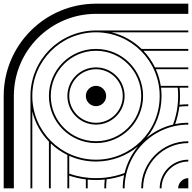

<svg xmlns="http://www.w3.org/2000/svg" viewBox="-20 -1020 1040 1040"><path d="M945 0H1000V-55C970 -55 945 -30 945 0ZM145 0H155V-416C170.1 -353.7 201.8 -297.7 245 -253.1V0H255V-243.2C281.4 -217.9 311.8 -196.7 345 -180.6V0H355V-68.6C383.8 -58.9 413.9 -52 445 -48.3V0H455V-47.2C469.8 -45.7 484.8 -45 500 -45C516.9 -45 532 -45.8 547.4 -47.4C545.8 -31.8 545 -16 545 0H555C555 -16.4 555.9 -32.7 557.6 -48.6C590.3 -52.8 622 -60.4 652.1 -71.1C646.6 -44 645 -21.7 645 0H655C655 -23.3 656.9 -47.4 663.8 -77.8C693.7 -205.7 794.2 -306.7 922.2 -336.2C947.2 -342 973.2 -345 1000 -345V-355C975.7 -355 951.9 -352.5 928.9 -347.9C939.6 -378 947.2 -409.7 951.4 -442.4C967.3 -444.1 983.6 -445 1000 -445V-455C984 -455 968.1 -454.2 952.6 -452.6C954.2 -468.1 955 -484 955 -500C955 -515.2 954.3 -530.2 952.8 -545H1000V-555H850.8C845.8 -586.6 836.8 -616.8 824.1 -645H1000V-655H819.4C803.3 -688.2 782.1 -718.6 756.8 -745H1000V-755H746.9C702.3 -798.2 646.3 -829.9 584 -845H1000V-855H500C304 -855 145 -696 145 -500ZM845 0H855C855 -80 920 -145 1000 -145V-155C914.4 -155 845 -85.6 845 0ZM745 0H755C755 -135.2 864.8 -245 1000 -245V-255C859.2 -255 745 -140.8 745 0ZM445 -500C445 -469.6 469.6 -445 500 -445C530.4 -445 555 -469.6 555 -500C555 -530.4 530.4 -555 500 -555C469.6 -555 445 -530.4 445 -500ZM345 -500C345 -414.4 414.4 -345 500 -345C585.6 -345 655 -414.4 655 -500C655 -585.6 585.6 -655 500 -655C414.4 -655 345 -585.6 345 -500ZM355 -500C355 -580 420 -645 500 -645C580 -645 645 -580 645 -500C645 -420 580 -355 500 -355C420 -355 355 -420 355 -500ZM245 -500C245 -359.2 359.2 -245 500 -245C640.8 -245 755 -359.2 755 -500C755 -640.8 640.8 -755 500 -755C359.2 -755 245 -640.8 245 -500ZM255 -500C255 -635.2 364.8 -745 500 -745C635.2 -745 745 -635.2 745 -500C745 -364.8 635.2 -255 500 -255C364.8 -255 255 -364.8 255 -500ZM0 0H55V-500C55 -745.6 254.4 -945 500 -945H1000V-1000H500C224 -1000 0 -776 0 -500ZM773.4 -273.1C824.1 -334 855 -412.5 855 -500C855 -515.2 854 -530.3 852.2 -545H942.8C944.2 -530.2 945 -515.2 945 -500C945 -482.2 944 -464.7 941.9 -447.5C937.7 -412 929.4 -377.8 917.3 -345.3C863.5 -332.5 814.6 -307.4 773.4 -273.1ZM355 -79.2V-175.9C399.3 -156 448.4 -145 500 -145C585.5 -145 665.3 -175.6 727.6 -227.3C693.1 -186 667.8 -136.7 654.7 -82.7C622.2 -70.6 588 -62.3 552.5 -58.1C535.3 -56 518.8 -55 500 -55C449.2 -55 400.5 -63.5 355 -79.2ZM155 -500C155 -690.4 309.6 -845 500 -845C690.4 -845 845 -690.4 845 -500C845 -304.6 686.5 -155 500 -155C309.6 -155 155 -309.6 155 -500Z"/></svg>

Font: GlukFramesM7
Style: Medium
Weight: 500
Monospace: yes
Designer: gluk
Foundry: gluk
Version: Version 1.01